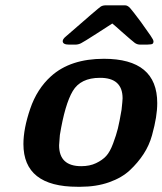

<svg xmlns="http://www.w3.org/2000/svg" viewBox="-20 -697 616 728"><path d="M68.8 -150.9Q68.8 -209 94.5 -284.4Q120.1 -359.9 173.8 -408.2Q247.1 -474.1 374 -474.1Q576.2 -474.1 576.2 -306.2Q576.2 -280.3 571.5 -251.2Q566.9 -222.2 556.4 -184.1Q545.9 -146 524.4 -113Q502.9 -80.1 472.4 -51.5Q441.9 -22.9 393.6 -5.9Q345.2 11.2 285.2 11.2H273.9Q68.8 11.2 68.8 -150.9ZM204.1 -146Q204.1 -66.9 288.1 -66.9Q320.3 -66.9 344.2 -78.4Q368.2 -89.8 382.6 -105.5Q397 -121.1 408.9 -153.1Q420.9 -185.1 427 -210Q433.1 -234.9 440.9 -280.8Q444.8 -316.9 444.8 -324.2Q444.8 -402.3 358.9 -401.9Q285.6 -401.9 255.9 -351.8Q226.1 -301.8 207 -185.1Q204.1 -151.9 204.1 -146ZM217.8 -541Q217.8 -548.8 229 -558.1Q355 -668 361.8 -671.9Q369.6 -676.8 380.9 -676.8H454.1Q463.9 -676.8 473.4 -666.3Q482.9 -655.8 514.2 -613.8Q536.1 -583 550.8 -562Q562 -545.9 562 -540Q562 -536.1 560.5 -533.4Q559.1 -530.8 556.2 -529.8Q553.2 -528.8 551 -528.8Q548.8 -528.8 543.9 -528.3Q539.1 -527.8 537.1 -527.8H512.2Q500 -527.8 491 -534.4Q481.9 -541 439.9 -578.1Q418.9 -597.2 405.8 -607.9Q380.9 -591.8 345.2 -568.8Q297.4 -538.1 287.1 -533Q276.9 -527.8 265.1 -527.8H242.2Q217.8 -527.8 217.8 -541Z"/></svg>

Font: CMU Sans Serif
Style: BoldOblique
Weight: 700
Italic angle: -12°
Version: Version 0.7.0